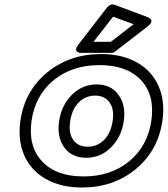

<svg xmlns="http://www.w3.org/2000/svg" viewBox="-20 -813 755 864"><path d="M71.8 -270Q91.3 -404.3 192.4 -487.1Q293.5 -569.8 435.1 -569.8Q527.8 -569.8 595 -532.7Q662.1 -495.6 692.9 -427.2Q723.6 -358.9 710.9 -270Q691.4 -135.3 591.1 -52.2Q490.7 30.8 349.1 30.8Q255.4 30.8 188 -6.6Q120.6 -43.9 89.8 -112.5Q59.1 -181.2 71.8 -270ZM356 -19Q478.5 -19 561.5 -87.4Q644.5 -155.8 661.1 -270Q677.7 -384.3 614.7 -452.1Q551.8 -520 428.2 -520Q304.2 -520 221.4 -452.1Q138.7 -384.3 122.1 -270Q105.5 -155.8 168.9 -87.4Q232.4 -19 356 -19ZM246.1 -268.1Q256.3 -338.9 303.2 -386Q350.1 -433.1 415 -433.1Q479.5 -433.1 513.4 -386Q547.4 -338.9 537.1 -268.1Q526.4 -196.3 479.5 -149.7Q432.6 -103 368.2 -103Q302.7 -103 269 -149.9Q235.4 -196.8 246.1 -268.1ZM375 -152.8Q417.5 -152.8 448 -183.1Q478.5 -213.4 486.8 -268.1Q495.1 -321.8 472.9 -352.3Q450.7 -382.8 408.2 -382.8Q365.2 -382.8 334.7 -352.5Q304.2 -322.3 295.9 -268.1Q287.6 -213.9 309.6 -183.3Q331.5 -152.8 375 -152.8ZM333 -612.8 462.9 -780.8Q468.8 -788.1 477.8 -791.5Q486.8 -794.9 494.1 -792L642.1 -736.8Q643.6 -736.3 646.2 -735.4Q648.9 -734.4 654.1 -730.5Q659.2 -726.6 660.9 -722.2Q662.6 -717.8 658.9 -710.2Q655.3 -702.6 644 -693.8L498 -581.1Q490.7 -575.2 481 -575.2H349.1Q349.1 -575.7 344.5 -575.2Q339.8 -574.7 334.7 -576.7Q329.6 -578.6 325.4 -581.8Q321.3 -585 322.8 -593Q324.2 -601.1 333 -612.8ZM400.9 -625H479L581.1 -704.1L488.8 -737.8Z"/></svg>

Font: Trueno Bold Outline
Style: Italic
Weight: 700
Width: 6
Designer: Julieta Ulanovsky
Foundry: Julieta Ulanovsky
Version: Version 3.001b | FøM Fix